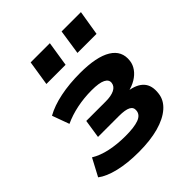

<svg xmlns="http://www.w3.org/2000/svg" viewBox="-200 -869 1018 1018"><g transform="rotate(-45 309.0 -360.0)"><path d="M259 11Q175 11 111 -4.5Q47 -20 12 -47L64 -145Q101 -122 154 -110.5Q207 -99 270 -99Q335 -99 369 -111.5Q403 -124 406 -153Q409 -177 388 -188Q367 -199 320 -199H163L179 -303H325Q366 -303 390 -315Q414 -327 417 -350Q420 -373 395 -385.5Q370 -398 314 -398Q257 -398 203.5 -387Q150 -376 105 -355L70 -451Q118 -478 186 -492Q254 -506 335 -506Q458 -506 517.5 -469.5Q577 -433 568 -364Q565 -339 549 -316.5Q533 -294 506.5 -278Q480 -262 445 -254L446 -259Q505 -251 532.5 -220.5Q560 -190 553 -135Q548 -90 510.5 -57Q473 -24 409.5 -6.5Q346 11 259 11ZM401 -591 422 -731H567L544 -591ZM168 -591 190 -731H334L312 -591Z"/></g></svg>

Font: Nunito Sans 10pt SemiExpanded ExtraBold
Style: Italic
Weight: 800
Width: 6
Italic angle: -9°
Designer: Vernon Adams
Foundry: Vernon Adams
Version: Version 3.101;gftools[0.9.27]